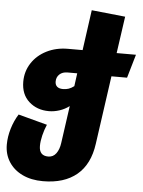

<svg xmlns="http://www.w3.org/2000/svg" viewBox="-93 -814 813 1090"><g transform="rotate(5 314.0 -268.5)"><path d="M618 -400H529L474 -11Q458 107 386 167Q314 227 193 227Q126 227 76 203Q26 179 -1.5 136Q-29 93 -29 38Q-29 -7 -15 -53.5Q-1 -100 23 -138L188 -94Q175 -64 167 -31Q159 2 159 29Q159 85 211 85Q239 85 256 62Q273 39 278 2L308 -211Q283 -192 252.5 -182Q222 -172 192 -172Q124 -172 78.5 -213Q33 -254 33 -326Q33 -385 64 -432.5Q95 -480 149 -507Q203 -534 270 -534H353L385 -764L577 -744L547 -534H657ZM334 -400H279Q250 -400 233 -384Q216 -368 216 -343Q216 -324 227.5 -314Q239 -304 261 -304Q279 -304 293.5 -309Q308 -314 324 -326Z"/></g></svg>

Font: FiraGO Heavy
Style: Italic
Weight: 900
Italic angle: -8°
Designer: bBox Type GmbH
Foundry: bBox Type GmbH
Version: Version 1.001